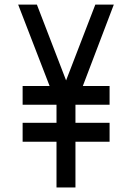

<svg xmlns="http://www.w3.org/2000/svg" viewBox="-20 -821 579 841"><path d="M342.8 -444.3Q381.8 -444.3 460 -444.3Q460 -417 460 -362.3Q410.2 -362.3 310.5 -362.3Q310.5 -335.9 310.5 -283.2Q360.4 -283.2 460 -283.2Q460 -254.9 460 -200.2Q410.2 -200.2 310.5 -200.2Q310.5 -133.8 310.5 0Q283.2 0 227.5 0Q227.5 -66.4 227.5 -200.2Q178.7 -200.2 79.1 -200.2Q79.1 -227.5 79.1 -283.2Q128.9 -283.2 227.5 -283.2Q227.5 -309.6 227.5 -362.3Q178.7 -362.3 79.1 -362.3Q79.1 -389.6 79.1 -444.3Q118.2 -444.3 197.3 -444.3Q151.4 -563.5 59.6 -800.8Q86.9 -800.8 141.6 -800.8Q184.6 -690.4 269.5 -468.8Q312.5 -580.1 397.5 -800.8Q424.8 -800.8 478.5 -800.8Q433.6 -681.6 342.8 -444.3Z"/></svg>

Font: CtripNumber regular
Style: Regular
Weight: 400
Version: Version 1.0